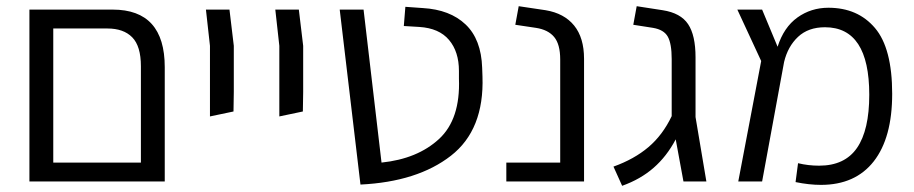

<svg xmlns="http://www.w3.org/2000/svg" viewBox="-20 -586 2952 620"><path d="M512 -369V0H435H94H75V-555H152H344Q512 -555 512 -369ZM435 -61V-372Q435 -437 407 -465.5Q379 -494 327 -494H152V-61Z M658 -438 645 -555H721L735 -438V-289L734 -226L658 -210Z M882 -438 869 -555H945L959 -438V-289L958 -226L882 -210Z M1077 -555H1154L1212 -61Q1328 -73 1397.5 -137Q1467 -201 1462 -332V-357Q1462 -419 1430 -457Q1398 -495 1334 -499L1284 -502L1289 -564L1345 -560Q1433 -555 1483.5 -507Q1534 -459 1537 -367L1538 -339Q1544 -167 1436 -83Q1328 1 1144 10Z M1615 -61H1789V-394Q1789 -443 1769.5 -466.5Q1750 -490 1711 -496L1644 -506L1655 -566L1742 -553Q1802 -543 1834 -503.5Q1866 -464 1866 -396V0H1615Z M2187 0 2162 -136Q2133 -81 2090.5 -44Q2048 -7 1989 14L1961 -48Q2028 -72 2074 -111Q2120 -150 2149 -211V-395Q2149 -445 2136.5 -467.5Q2124 -490 2089 -496L2025 -506L2036 -566L2120 -553Q2178 -544 2202 -508Q2226 -472 2226 -401V-208L2261 0Z M2631 11Q2593 11 2549 2L2557 -59Q2590 -51 2625 -51Q2708 -51 2747.5 -108.5Q2787 -166 2787 -280Q2787 -498 2644 -498Q2590 -498 2557 -467Q2524 -436 2512 -386L2441 0H2364L2438 -389L2361 -555H2441L2491 -435Q2511 -498 2555 -529.5Q2599 -561 2655 -561Q2750 -561 2805.5 -495.5Q2861 -430 2861 -283Q2861 -141 2801.5 -65Q2742 11 2631 11Z"/></svg>

Font: Assistant-zap
Style: zap
Weight: 400
Designer: Hebrew By Ben Nathan, Latin by Paul Hunt
Version: Version 2.001